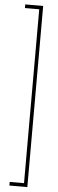

<svg xmlns="http://www.w3.org/2000/svg" viewBox="-65 -828 319 1056"><g transform="rotate(5 94.5 -300.0)"><path d="M129 200V-800H30V-780H109V180H30V200Z"/></g></svg>

Font: Big Shoulders Stencil Display Thin
Style: Regular
Weight: 100
Designer: Patric King
Foundry: XO Type Co
Version: Version 1.000